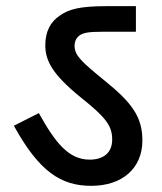

<svg xmlns="http://www.w3.org/2000/svg" viewBox="-20 -642 525 623"><path d="M442 -186C442 -262 409 -308 320 -380C245 -441 222 -462 222 -493C222 -511 230 -522 241 -529C254 -536 268 -539 315 -539H421V-622H324C236 -622 202 -611 175 -592C143 -571 127 -539 127 -495C127 -444 151 -400 242 -326C325 -260 344 -233 344 -189C344 -145 314 -124 271 -124C202 -124 159 -180 106 -275L25 -234C107 -85 178 -39 276 -39C378 -39 442 -97 442 -186Z"/></svg>

Font: Noto Sans Devanagari UI Medium
Style: Regular
Weight: 500
Designer: Jelle Bosma - Monotype Design Team
Foundry: Monotype Imaging Inc.
Version: Version 2.004